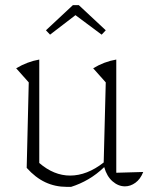

<svg xmlns="http://www.w3.org/2000/svg" viewBox="-20 -721 587 748"><path d="M84 -67 92 -400 43 -455Q87 -481 133 -489V-86Q190 -37 253 -37Q319 -37 384 -88L392 -400L343 -455Q386 -481 433 -489V-48L538 -51Q527 -23 507.5 -9Q488 5 467 5Q441 5 418.5 -14.5Q396 -34 386 -70Q357 -42 324.5 -23Q292 -4 257 7Q248 7 240 7Q195 7 156.5 -11Q118 -29 84 -67ZM287 -701 392 -603 376 -586 274 -662 175 -586 159 -603 264 -701Z"/></svg>

Font: Piazzolla ExtraLight
Style: Regular
Weight: 200
Designer: Juan Pablo del Peral
Foundry: Huerta Tipografica
Version: Version 1.330